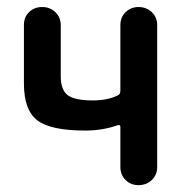

<svg xmlns="http://www.w3.org/2000/svg" viewBox="-20 -540 540 560"><path d="M228.5 -159.2Q127.9 -159.2 88.9 -189Q49.8 -218.8 49.8 -295.9V-466.8Q49.8 -490.2 64.9 -504.9Q80.1 -519.5 103 -519.5Q126 -519.5 141.6 -504.4Q157.2 -489.3 157.2 -466.8V-317.4Q157.2 -278.3 177.2 -262.7Q197.3 -247.1 251 -247.1Q293.9 -247.1 323.2 -261.7Q331.1 -264.6 331.1 -275.4V-466.8Q331.1 -490.2 346.7 -504.9Q362.3 -519.5 383.8 -519.5Q407.2 -519.5 422.9 -504.4Q438.5 -489.3 438.5 -466.8V-52.7Q438.5 -30.3 422.9 -15.1Q407.2 0 383.8 0Q361.3 0 346.2 -15.1Q331.1 -30.3 331.1 -52.7V-169.9Q331.1 -176.8 323.2 -174.8Q279.3 -159.2 228.5 -159.2Z"/></svg>

Font: Rounded Mgen+ 2m medium
Style: Regular
Weight: 500
Designer: [Source Han Sans]
Ryoko NISHIZUKA  (kana & ideographs); Paul D. Hunt (Latin, Greek & Cyrillic); Wenlong ZHANG  (bopomofo
Version: Version 1.059.20150602